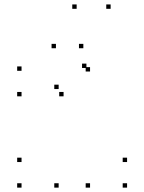

<svg xmlns="http://www.w3.org/2000/svg" viewBox="-20 -848 660 878"><path d="M391.8 -521V-541H371.8V-521ZM375.2 -537.1V-557.1H355.2V-537.1ZM78.5 -524.2V-544.2H58.5V-524.2ZM78.5 -407.5V-427.5H58.5V-407.5ZM270.7 -407.5V-427.5H250.7V-407.5ZM248.2 -440.8V-460.8H228.2V-440.8ZM248.2 10V-10H228.2V10ZM391.8 10V-10H371.8V10ZM561.1 10V-10H541.1V10ZM561.1 -107V-127H541.1V-107ZM78.5 -107V-127H58.5V-107ZM78.5 10V-10H58.5V10ZM330.5 -807.7V-827.7H310.5V-807.7ZM485.9 -807.7V-827.7H465.9V-807.7ZM361.1 -627.4V-647.4H341.1V-627.4ZM235.8 -627.4V-647.4H215.8V-627.4Z"/></svg>

Font: Monaspace Neon Dots Var
Style: Regular
Weight: 400
Designer: Riley Cran and the Lettermatic Team
Version: Version 1.100 (Monaspace Neon Dots)